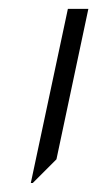

<svg xmlns="http://www.w3.org/2000/svg" viewBox="-20 -650 223 435"><path d="M107.9 -289.1 54.2 -235.4H49.8L133.8 -629.9H180.2Z"/></svg>

Font: Open Sans Hebrew Condensed Light
Style: Italic
Weight: 300
Width: 3
Italic angle: -12°
Foundry: Ascender Corporation, Yanek Iontef
Version: Version 2.001;PS 002.001;hotconv 1.0.70;makeotf.lib2.5.58329